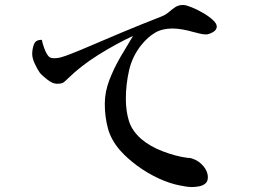

<svg xmlns="http://www.w3.org/2000/svg" viewBox="-20 -720 1040 775"><path d="M855 -613Q855 -599 839 -590Q823 -581 811 -581Q798 -581 784 -585Q770 -589 756 -592Q740 -597 717 -601Q694 -605 677 -605Q635 -605 606 -588Q577 -571 551 -539Q514 -493 501 -436Q488 -379 488 -321Q488 -273 500 -233Q512 -193 549 -160Q585 -129 637.5 -109Q690 -89 736 -83Q749 -83 758 -79Q781 -72 800 -50.5Q819 -29 819 -4Q819 13 808 21.5Q797 30 782 32.5Q767 35 754 35Q743 35 731 33Q719 31 708 29Q665 21 619 -0.5Q573 -22 532.5 -52Q492 -82 463 -115Q428 -156 415.5 -202.5Q403 -249 403 -301Q403 -349 421.5 -397Q440 -445 466.5 -490.5Q493 -536 517 -575Q450 -544 378.5 -499.5Q307 -455 254 -403Q241 -390 234.5 -386Q228 -382 209 -382Q193 -382 172 -398Q151 -414 141 -426Q131 -440 120.5 -462.5Q110 -485 110 -502Q110 -522 117 -541Q124 -560 149 -559Q151 -546 158.5 -525.5Q166 -505 175 -494Q180 -488 186 -486.5Q192 -485 199 -485Q212 -485 224 -488Q245 -494 266 -502.5Q287 -511 307 -519Q388 -554 469.5 -588Q551 -622 633 -654Q650 -661 662.5 -672Q675 -683 688 -691.5Q701 -700 719 -700Q730 -700 752.5 -691Q775 -682 798.5 -668.5Q822 -655 838.5 -640Q855 -625 855 -613Z"/></svg>

Font: Kaisei HarunoUmi Medium
Style: Regular
Weight: 500
Designer: Font-Kai, 金井和夫
Foundry: KAZUO KANAI
Version: Version 5.003